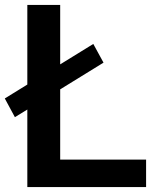

<svg xmlns="http://www.w3.org/2000/svg" viewBox="-38 -760 619 780"><path d="M206.5 -111.5H555.5V0H73V-315L22.5 -284L-18.5 -360L73 -416.5V-740H206.5V-498.5L341 -581.5L382.5 -505.5L206.5 -397Z"/></svg>

Font: Encode Sans SemiBold
Style: Regular
Weight: 600
Designer: Multiple Designers
Foundry: Impallari Type
Version: Version 2.000